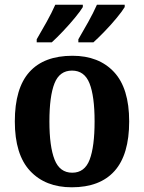

<svg xmlns="http://www.w3.org/2000/svg" viewBox="-20 -786 613 816"><path d="M285 10Q173 10 108 -59.5Q43 -129 43 -270Q43 -411 105 -480Q167 -549 288 -549Q400 -549 464.5 -480Q529 -411 529 -270Q529 -129 467 -59.5Q405 10 285 10ZM287 -52Q340 -52 361 -107.5Q382 -163 382 -270Q382 -377 360.5 -431.5Q339 -486 286 -486Q233 -486 211.5 -431.5Q190 -377 190 -270Q190 -163 212 -107.5Q234 -52 287 -52ZM313 -619Q333 -653 355 -692.5Q377 -732 392 -766H510V-756Q500 -739 476.5 -710.5Q453 -682 425.5 -653.5Q398 -625 377 -606H313ZM136 -619Q156 -653 178 -692.5Q200 -732 215 -766H332V-756Q322 -739 298.5 -710.5Q275 -682 248 -653.5Q221 -625 200 -606H136Z"/></svg>

Font: Noto Serif Thai SemiCondensed
Style: Bold
Weight: 700
Width: 4
Designer: Monotype Design Team
Foundry: Monotype Imaging Inc.
Version: Version 2.002; ttfautohint (v1.8.4.7-5d5b)